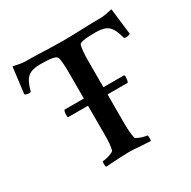

<svg xmlns="http://www.w3.org/2000/svg" viewBox="-149 -799 940 947"><g transform="rotate(-30 320.5 -326.0)"><path d="M193.4 3.9Q189.5 0 189.5 -11.7Q189.5 -28.3 193.4 -28.3Q201.2 -28.3 215.8 -31.7Q230.5 -35.2 243.2 -40.5Q255.9 -45.9 257.8 -50.8Q261.7 -66.4 263.7 -86.4Q265.6 -106.4 265.6 -131.8V-301.8H154.3Q149.4 -301.8 149.4 -315.4Q149.4 -334 155.3 -342.8H265.6V-485.4Q265.6 -564.5 256.8 -580.1Q248 -596.7 164.1 -596.7Q116.2 -596.7 93.3 -578.1Q70.3 -559.6 56.6 -505.9Q55.7 -500 46.9 -500Q29.3 -500 21.5 -507.8L40 -656.2Q61.5 -651.4 78.1 -648.4Q94.7 -645.5 107.4 -645.5Q156.2 -645.5 213.4 -643.1Q270.5 -640.6 321.3 -640.6Q372.1 -640.6 429.7 -643.1Q487.3 -645.5 536.1 -645.5Q548.8 -645.5 565.4 -648.4Q582 -651.4 603.5 -656.2L621.1 -506.8Q614.3 -500 595.7 -500Q587.9 -500 585.9 -504.9Q572.3 -558.6 549.8 -577.6Q527.3 -596.7 479.5 -596.7Q389.6 -596.7 384.8 -580.1Q380.9 -566.4 378.9 -543.5Q377 -520.5 377 -488.3V-342.8H492.2Q498 -342.8 498 -331.1Q498 -315.4 492.2 -301.8H377V-135.7Q377 -108.4 378.9 -87.4Q380.9 -66.4 384.8 -50.8Q386.7 -46.9 398.9 -41.5Q411.1 -36.1 425.3 -32.2Q439.5 -28.3 445.3 -28.3Q449.2 -28.3 449.2 -11.7Q449.2 -6.8 448.7 -2.9Q448.2 1 447.3 3.9L395.5 1Q372.1 -1 354 -2Q335.9 -2.9 323.2 -2.9Q305.7 -2.9 278.3 -1.5Q251 0 226.6 1.5Q202.1 2.9 193.4 3.9Z"/></g></svg>

Font: Crimson Text SemiBold
Style: Regular
Weight: 600
Designer: Sebastian Kosch
Foundry: Sebastian Kosch
Version: Version 1.100; ttfautohint (v1.8.4)